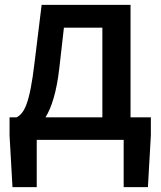

<svg xmlns="http://www.w3.org/2000/svg" viewBox="-20 -571 657 784"><path d="M130 0H485V193H584L596 -18V-92H513V-551H150L121 -315C101 -144 78 -108 48 -92H19V-18L31 193H130ZM166 -92C191 -133 211 -196 222 -291L241 -458H398V-92Z"/></svg>

Font: Noto Sans CJK HK Medium
Style: Regular
Weight: 500
Designer: Ryoko NISHIZUKA 西塚涼子 (kana, bopomofo & ideographs); Paul D. Hunt (Latin, Greek & Cyrillic); Sandoll Communications 산돌커뮤니
Foundry: Adobe
Version: Version 2.004;hotconv 1.0.118;makeotfexe 2.5.65603